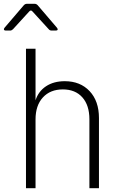

<svg xmlns="http://www.w3.org/2000/svg" viewBox="-26 -985 646 1005"><path d="M110 0V-730H160V-460Q175 -507 215 -533.5Q255 -560 313 -560Q394 -560 443 -508Q492 -456 492 -367V0H442V-360Q442 -434 405 -475.5Q368 -517 303 -517Q237 -517 198.5 -475Q160 -433 160 -360V0ZM4 -825Q-3 -825 -5 -829.5Q-7 -834 -2 -840L99 -958Q106 -965 114 -965H156Q164 -965 171 -958L272 -840Q277 -834 275.5 -829.5Q274 -825 266 -825H245Q235 -825 230 -831L144 -925Q136 -935 127 -925L42 -832Q35 -825 27 -825Z"/></svg>

Font: Pitagon Sans Mono Thin
Style: Regular
Weight: 100
Monospace: yes
Designer: Travis Tran
Foundry: Pitagon
Version: Version 1.001; ttfautohint (v1.8.4.7-5d5b);gftools[0.9.26]